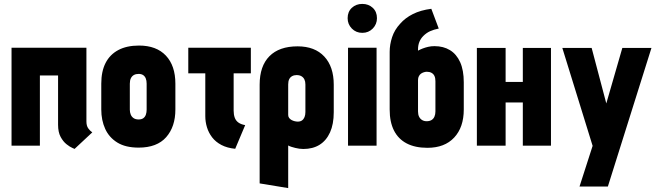

<svg xmlns="http://www.w3.org/2000/svg" viewBox="-20 -745 3373 982"><path d="M422 -124V-501H39V0H184V-359H277V-107Q277 -69 290 -45Q303 -21 320 -7.5Q337 6 350 11.5Q363 17 361 17L452 -68Q440 -76 431 -89Q422 -102 422 -124Z M877 -185V-317Q877 -409 828.5 -460.5Q780 -512 691 -512Q628 -512 585 -489Q542 -466 520 -423Q498 -380 498 -317V-185Q498 -130 518 -86Q538 -42 580 -16Q622 10 689 10Q783 10 830 -43.5Q877 -97 877 -185ZM730 -317V-184Q730 -170 726 -158.5Q722 -147 713 -140.5Q704 -134 689 -134Q673 -134 663 -141Q653 -148 648.5 -159.5Q644 -171 644 -184V-317Q644 -334 649.5 -345Q655 -356 665 -361.5Q675 -367 689 -367Q703 -367 712 -361Q721 -355 725.5 -344Q730 -333 730 -317Z M1175 -179V-370H1263V-501H943V-370H1030V-151Q1030 -122 1038.5 -94Q1047 -66 1065 -42.5Q1083 -19 1112.5 -3.5Q1142 12 1183 16L1234 -105Q1212 -109 1199 -118.5Q1186 -128 1180.5 -143.5Q1175 -159 1175 -179Z M1687 -171V-312Q1687 -404 1638.5 -456Q1590 -508 1502 -508Q1408 -508 1358 -457.5Q1308 -407 1308 -312V193L1454 217V-1Q1461 3 1470.5 6Q1480 9 1490 11.5Q1500 14 1510.5 15.5Q1521 17 1531 17Q1580 17 1614.5 -4.5Q1649 -26 1668 -68Q1687 -110 1687 -171ZM1542 -313V-172Q1542 -157 1537.5 -146Q1533 -135 1524.5 -129Q1516 -123 1503 -123Q1496 -123 1487.5 -125Q1479 -127 1471.5 -131Q1464 -135 1459 -141.5Q1454 -148 1454 -157V-313Q1454 -329 1459 -339.5Q1464 -350 1474 -355.5Q1484 -361 1497 -361Q1512 -361 1522 -355Q1532 -349 1537 -338.5Q1542 -328 1542 -313Z M1760 0H1906V-501H1760ZM1833 -725Q1801 -725 1779.5 -705Q1758 -685 1758 -652Q1758 -621 1779.5 -599Q1801 -577 1833 -577Q1865 -577 1886.5 -599Q1908 -621 1908 -652Q1908 -685 1886.5 -705Q1865 -725 1833 -725Z M2202 -509Q2185 -509 2170 -505.5Q2155 -502 2142 -497Q2129 -492 2118 -486V-492Q2118 -514 2125 -531Q2132 -548 2145 -561Q2161 -577 2180 -585.5Q2199 -594 2224 -599L2186 -700Q2131 -693 2091.5 -673Q2052 -653 2027 -624Q1998 -593 1985.5 -555Q1973 -517 1973 -480V-185Q1973 -121 1995 -77.5Q2017 -34 2060 -11.5Q2103 11 2166 11Q2254 11 2303 -41.5Q2352 -94 2352 -185V-324Q2352 -386 2333.5 -427Q2315 -468 2281.5 -488.5Q2248 -509 2202 -509ZM2163 -378Q2177 -378 2187 -372.5Q2197 -367 2202 -356.5Q2207 -346 2207 -330V-175Q2207 -160 2202 -148.5Q2197 -137 2187 -131Q2177 -125 2162 -125Q2149 -125 2139 -131Q2129 -137 2123.5 -148Q2118 -159 2118 -175V-336Q2118 -347 2122.5 -355.5Q2127 -364 2133.5 -368.5Q2140 -373 2148 -375.5Q2156 -378 2163 -378Z M2654 -326H2566V-500H2419V0H2566V-221H2654V0H2798V-500H2654Z M2944 209H3089L3312 -500H3163L3081 -216L3006 -500H2856L3011 1Z"/></svg>

Font: Advent Pro ExtraBold
Style: Regular
Weight: 800
Designer: VivaRado, Andreas Kalpakidis
Foundry: VivaRado, Andreas Kalpakidis
Version: Version 3.000